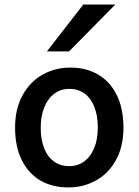

<svg xmlns="http://www.w3.org/2000/svg" viewBox="-20 -801 601 833"><path d="M285.6 -507.8Q354 -507.8 406 -477.3Q458 -446.8 486.8 -388.2Q515.6 -329.6 515.6 -247.1Q515.6 -166 483.4 -107.2Q451.2 -48.3 396.5 -18.1Q341.8 12.2 275.9 12.2Q207.5 12.2 155.5 -17.8Q103.5 -47.9 74.5 -106.4Q45.4 -165 45.4 -247.1Q45.4 -328.1 77.6 -387.2Q109.9 -446.3 164.6 -477.1Q219.2 -507.8 285.6 -507.8ZM280.8 -80.1Q316.4 -80.1 344.5 -100.1Q372.6 -120.1 388.4 -158Q404.3 -195.8 404.3 -247.1Q404.3 -299.3 389.4 -337.2Q374.5 -375 346.7 -395.3Q318.8 -415.5 280.8 -415.5Q244.6 -415.5 216.6 -395.3Q188.5 -375 172.6 -336.7Q156.7 -298.3 156.7 -247.1Q156.7 -195.3 171.6 -157.7Q186.5 -120.1 214.6 -100.1Q242.7 -80.1 280.8 -80.1ZM480 -781.2 279.8 -578.1H183.6L341.3 -781.2Z"/></svg>

Font: Lesson One Medium
Style: Regular
Weight: 500
Designer: But Ko, Victor Gaultney, Annie Olsen, Julie Remington, Don Collingsworth, Eric Hays, Becca Hirsbrunner
Version: Version 1.100